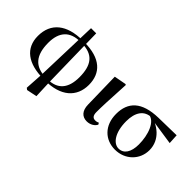

<svg xmlns="http://www.w3.org/2000/svg" viewBox="-89 -1244 2006 2006"><g transform="rotate(45 914.0 -240.5)"><path d="M341.2 209.3 360.3 224.1 474.6 200.6 466.7 1.5 452.3 -705.3H376.1L353.8 6.8ZM400 21.6 408.5 -6.5C243.3 -6.5 167.5 -98.9 167.5 -282.5C167.5 -445.3 249 -526 395.1 -526L404.7 -552.7C172.1 -552.7 40.2 -446.2 40.2 -255.8C40.2 -75.8 170.2 21.6 400 21.6ZM423.8 21.6C653.4 21.6 779.6 -90.6 779.6 -270.2C779.6 -442.6 671.1 -552.7 428.7 -552.7L419.4 -526C586.5 -526 653.1 -434.4 653.1 -256.9C653.1 -91.3 578.1 -6.5 432.8 -6.5Z M1031.8 15.5C1087.7 15.5 1129.3 -16.3 1142.7 -46.8L1131.8 -64.5C1120 -59 1107 -54.2 1088.5 -54.2C1057.9 -54.2 1035.3 -69.9 1035.3 -126.4C1035.3 -197.2 1038.4 -287.6 1052.7 -540.7L1044.5 -547.4L909.8 -522.4L918.4 -119.2C919.9 -28.7 964.7 15.5 1031.8 15.5Z M1448.5 16.2C1599.4 16.2 1709.4 -94.8 1709.4 -235.7C1709.4 -390.9 1578.9 -483.1 1458.9 -504.5L1437.2 -495.5C1538 -489 1588.7 -337.8 1588.7 -199.6C1588.7 -85.8 1543.9 -18.7 1468.2 -18.7C1392.1 -18.7 1322.9 -111 1322.9 -277.8C1322.9 -406.4 1375.1 -494 1490.9 -493.5L1517.8 -480.3L1805.7 -437.5L1799.6 -546.6L1536.5 -541.4C1294.1 -535.7 1194.2 -431.5 1194.2 -257.1C1194.2 -85.5 1305.1 16.2 1448.5 16.2Z"/></g></svg>

Font: Source Han Serif TW VF
Style: Regular
Weight: 250
Designer: Ryoko NISHIZUKA 西塚涼子 (kana & ideographs); Frank Grießhammer (Latin, Greek & Cyrillic); Wenlong ZHANG 张文龙 (bopomofo); San
Foundry: Adobe
Version: Version 2.002;hotconv 1.1.0;makeotfexe 2.6.0